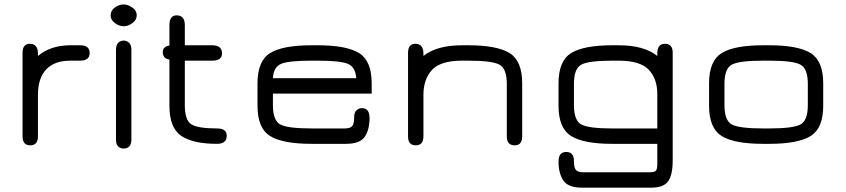

<svg xmlns="http://www.w3.org/2000/svg" viewBox="-20 -657 3863 877"><path d="M300.8 -379.9Q228.5 -379.9 190.9 -339.8Q153.3 -299.8 153.3 -223.6V-34.2Q153.3 6.8 118.2 6.8Q83 6.8 83 -34.2V-415Q83 -457 116.2 -457Q153.3 -457 153.3 -412.1V-401.4Q211.9 -450.2 300.8 -450.2H345.7Q389.6 -450.2 389.6 -415Q389.6 -379.9 345.7 -379.9Z M509.8 -429.7Q509.8 -452.1 520.5 -461.9Q531.2 -471.7 544.9 -471.7Q558.6 -471.7 569.3 -461.9Q580.1 -452.1 580.1 -429.7V-19.5Q580.1 21.5 543.9 21.5Q530.3 21.5 520 12.2Q509.8 2.9 509.8 -19.5ZM544.9 -636.7Q564.5 -636.7 584.5 -622.6Q604.5 -608.4 604.5 -586.9Q604.5 -565.4 584.5 -551.3Q564.5 -537.1 544.9 -537.1Q525.4 -537.1 505.4 -551.3Q485.4 -565.4 485.4 -586.9Q485.4 -608.4 504.4 -622.6Q523.4 -636.7 544.9 -636.7Z M824.2 -176.8Q824.2 -107.4 854.5 -88.9Q884.8 -70.3 971.7 -70.3Q1015.6 -70.3 1015.6 -37.1Q1015.6 0 971.7 0Q861.3 0 807.6 -36.6Q753.9 -73.2 753.9 -173.8V-384.8Q723.6 -389.6 723.6 -418.9Q723.6 -444.3 753.9 -449.2V-542Q753.9 -586.9 787.1 -586.9Q824.2 -586.9 824.2 -542V-450.2H949.2Q994.1 -450.2 994.1 -413.1Q994.1 -379.9 949.2 -379.9H824.2Z M1677.7 -276.4V-229.5H1226.6V-176.8Q1226.6 -106.4 1260.3 -88.4Q1293.9 -70.3 1403.3 -70.3H1553.7Q1580.1 -70.3 1588.9 -81.1Q1597.7 -91.8 1597.7 -121.1Q1597.7 -143.6 1608.4 -153.3Q1619.1 -163.1 1632.8 -163.1Q1668 -163.1 1668 -118.2Q1668 -64.5 1646 -32.2Q1624 0 1560.5 0H1403.3Q1271.5 0 1213.9 -35.6Q1156.2 -71.3 1156.2 -173.8V-276.4Q1156.2 -378.9 1213.9 -414.6Q1271.5 -450.2 1403.3 -450.2H1431.6Q1562.5 -450.2 1620.1 -414.6Q1677.7 -378.9 1677.7 -276.4ZM1431.6 -379.9H1403.3Q1297.9 -379.9 1263.7 -365.2Q1229.5 -350.6 1226.6 -299.8H1607.4Q1603.5 -351.6 1568.4 -365.7Q1533.2 -379.9 1431.6 -379.9Z M2090.8 -379.9Q1992.2 -379.9 1953.1 -337.4Q1914.1 -294.9 1914.1 -223.6V-34.2Q1914.1 6.8 1878.9 6.8Q1843.8 6.8 1843.8 -34.2V-415Q1843.8 -457 1877 -457Q1914.1 -457 1914.1 -412.1V-401.4Q1974.6 -450.2 2090.8 -450.2H2119.1Q2250 -450.2 2307.6 -414.6Q2365.2 -378.9 2365.2 -276.4V-34.2Q2365.2 6.8 2331.1 6.8Q2294.9 6.8 2294.9 -34.2V-273.4Q2294.9 -343.8 2261.2 -361.8Q2227.5 -379.9 2119.1 -379.9Z M3052.7 75.2Q3052.7 142.6 3031.7 171.4Q3010.7 200.2 2954.1 200.2H2638.7Q2575.2 200.2 2553.2 167.5Q2531.2 134.8 2531.2 81.1Q2531.2 37.1 2566.4 37.1Q2601.6 37.1 2601.6 79.1Q2601.6 108.4 2610.4 119.1Q2619.1 129.9 2645.5 129.9H2947.3Q2969.7 129.9 2976.1 122.6Q2982.4 115.2 2982.4 90.8V0H2775.4Q2646.5 0 2588.9 -35.6Q2531.2 -71.3 2531.2 -173.8V-276.4Q2531.2 -378.9 2588.9 -414.6Q2646.5 -450.2 2777.3 -450.2H2805.7Q2921.9 -450.2 2982.4 -401.4V-413.1Q2982.4 -457 3017.6 -457Q3052.7 -457 3052.7 -416ZM2775.4 -70.3H2982.4V-227.5Q2982.4 -296.9 2943.4 -338.4Q2904.3 -379.9 2805.7 -379.9H2777.3Q2668.9 -379.9 2635.3 -361.8Q2601.6 -343.8 2601.6 -273.4V-176.8Q2601.6 -106.4 2635.3 -88.4Q2668.9 -70.3 2775.4 -70.3Z M3494.1 0H3465.8Q3334 0 3276.4 -35.6Q3218.8 -71.3 3218.8 -173.8V-276.4Q3218.8 -378.9 3276.4 -414.6Q3334 -450.2 3465.8 -450.2H3494.1Q3625 -450.2 3682.6 -414.6Q3740.2 -378.9 3740.2 -276.4V-173.8Q3740.2 -71.3 3682.6 -35.6Q3625 0 3494.1 0ZM3465.8 -70.3H3494.1Q3602.5 -70.3 3636.2 -88.4Q3669.9 -106.4 3669.9 -176.8V-273.4Q3669.9 -343.8 3636.2 -361.8Q3602.5 -379.9 3494.1 -379.9H3465.8Q3356.4 -379.9 3322.8 -361.8Q3289.1 -343.8 3289.1 -273.4V-176.8Q3289.1 -106.4 3322.8 -88.4Q3356.4 -70.3 3465.8 -70.3Z"/></svg>

Font: Jura
Style: DemiBold
Weight: 600
Version: Version 2.4